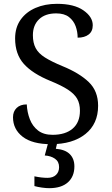

<svg xmlns="http://www.w3.org/2000/svg" viewBox="-20 -744 584 1004"><path d="M247 10Q149 10 98.5 -29Q48 -68 48 -131Q48 -161 67 -179.5Q86 -198 120 -198Q122 -157 136 -120.5Q150 -84 179 -61.5Q208 -39 255 -39Q322 -39 360 -71.5Q398 -104 398 -165Q398 -202 383.5 -227.5Q369 -253 335.5 -275Q302 -297 243 -321Q150 -359 104.5 -410Q59 -461 59 -543Q59 -600 87.5 -640.5Q116 -681 165.5 -702.5Q215 -724 278 -724Q367 -724 416 -690Q465 -656 465 -612Q465 -580 443.5 -563.5Q422 -547 386 -547Q386 -578 375.5 -607Q365 -636 340.5 -655Q316 -674 274 -674Q216 -674 184 -643Q152 -612 152 -560Q152 -520 166.5 -492.5Q181 -465 215 -443.5Q249 -422 307 -398Q395 -362 444 -315Q493 -268 493 -191Q493 -96 426.5 -43Q360 10 247 10ZM237 240Q221 240 199.5 237Q178 234 160 229V178Q198 186 228 186Q257 186 273 170.5Q289 155 289 130Q289 101 267.5 86Q246 71 214 69L235 -9H282L272 34Q321 38 345 62Q369 86 369 126Q369 179 335 209.5Q301 240 237 240Z"/></svg>

Font: Noto Serif Oriya
Style: Regular
Weight: 400
Designer: David Williams
Foundry: Google LLC, David Williams
Version: Version 1.051; ttfautohint (v1.8.4.7-5d5b)